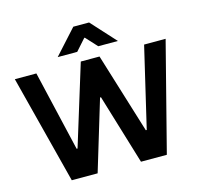

<svg xmlns="http://www.w3.org/2000/svg" viewBox="-127 -1060 1250 1198"><g transform="rotate(-15 498.0 -460.5)"><path d="M11 -700H150L271 -181H277L437 -700H558L718 -181H724L846 -700H985L805 1H638L501 -452H495L358 1H191ZM448 -922H550L694 -764H567L500 -837H496L431 -764H305Z"/></g></svg>

Font: Lopes Sans
Style: Bold
Weight: 700
Designer: Gabriel Lam, Diego Maldonado
Foundry: TypeRant, Foresti Design
Version: Version 4.000